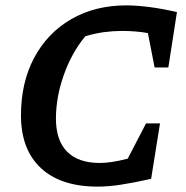

<svg xmlns="http://www.w3.org/2000/svg" viewBox="-20 -684 692 714"><path d="M343 10Q206 10 132 -59Q58 -128 58 -255Q58 -377 107 -469Q156 -561 244.5 -612.5Q333 -664 450 -664Q489 -664 538 -657.5Q587 -651 638 -639L606 -433H555L530 -561Q484 -569 434 -569Q401 -569 367 -564.5Q333 -560 297 -549Q246 -487 217 -404.5Q188 -322 188 -243Q188 -162 229.5 -120Q271 -78 351 -78Q394 -78 455 -94L523 -225H575L542 -19Q475 -4 428.5 3Q382 10 343 10Z"/></svg>

Font: Piazzolla SC SemiBold
Style: Italic
Weight: 600
Italic angle: -11.3°
Designer: Juan Pablo del Peral
Foundry: Huerta Tipografica
Version: Version 1.330